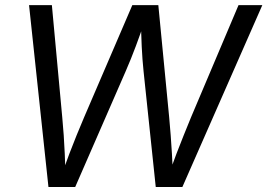

<svg xmlns="http://www.w3.org/2000/svg" viewBox="-20 -748 1069 768"><path d="M173.8 0 96.2 -727.5H187.5L229 -278.8Q232.4 -243.2 234.9 -206.8Q237.3 -170.4 239 -133.5Q240.7 -96.7 241.2 -58.1H230Q243.7 -96.7 257.6 -133.5Q271.5 -170.4 286.4 -206.8Q301.3 -243.2 316.4 -278.8L509.3 -727.5H613.3L656.7 -278.8Q660.2 -243.2 662.8 -206.8Q665.5 -170.4 667.7 -133.5Q669.9 -96.7 670.9 -58.1H658.2Q671.9 -96.7 686 -133.5Q700.2 -170.4 714.8 -206.8Q729.5 -243.2 744.1 -278.8L934.1 -727.5H1029.3L709.5 0H603L554.2 -463.4Q549.3 -510.3 546.9 -561Q544.4 -611.8 543.9 -675.3H563Q542.5 -614.7 523.4 -563.7Q504.4 -512.7 482.9 -463.4L280.8 0Z"/></svg>

Font: Inter 20pt
Style: Italic
Weight: 400
Italic angle: -9.3988°
Version: Version 4.001;git-66647c0bb